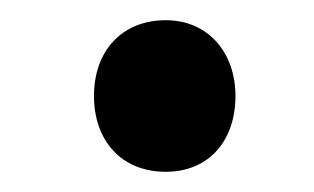

<svg xmlns="http://www.w3.org/2000/svg" viewBox="-20 -663 311 190"><path d="M73 -568C73 -524 100 -493 144 -493C187 -493 213 -524 213 -568C213 -611 186 -643 144 -643C101 -643 73 -613 73 -568Z"/></svg>

Font: Noto Sans Devanagari UI ExtraCondensed ExtraBold
Style: Regular
Weight: 800
Width: 2
Designer: Jelle Bosma - Monotype Design Team
Foundry: Monotype Imaging Inc.
Version: Version 2.003